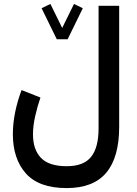

<svg xmlns="http://www.w3.org/2000/svg" viewBox="-20 -707 692 969"><path d="M266.6 -508.8 189.9 -665.5 234.4 -687 293.9 -565.9 353.5 -687 397.9 -665.5 321.3 -508.8ZM581.5 -67.4Q581.5 86.9 516.4 164.6Q451.2 242.2 316.4 242.2Q176.8 242.2 110.8 168.5Q44.9 94.7 44.9 -30.3Q44.9 -84 56.6 -141.4Q68.4 -198.7 88.9 -252.4L184.1 -214.8Q168.9 -170.4 157.7 -121.3Q146.5 -72.3 146.5 -28.3Q146.5 47.9 186.8 89.8Q227.1 131.8 316.4 131.8Q402.3 131.8 439.9 84.5Q477.5 37.1 477.5 -58.6V-677.7H581.5Z"/></svg>

Font: Vazirmatn RD FD Medium
Style: Regular
Weight: 500
Designer: Saber Rastikerdar
Foundry: Saber Rastikerdar
Version: Version 33.003